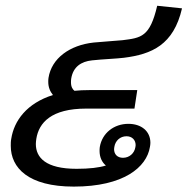

<svg xmlns="http://www.w3.org/2000/svg" viewBox="-20 -648 668 683"><path d="M430 -163.3C450 -163.3 462.5 -150 462.5 -131.7C462.5 -129.2 461.7 -127.5 461.7 -125C458.3 -102.5 440 -86.7 417.5 -86.7C397.5 -86.7 385.8 -99.2 385.8 -117.5C385.8 -120 386.7 -122.5 386.7 -125C390 -147.5 407.5 -163.3 430 -163.3ZM152.5 -370.8C151.7 -365.8 151.7 -360.8 151.7 -356.7C151.7 -337.5 158.3 -322.5 168.3 -310C75.8 -280.8 30 -219.2 20 -154.2C18.3 -145.8 18.3 -137.5 18.3 -129.2C18.3 -50.8 80.8 15.8 242.5 15.8C420 15.8 501.7 -53.3 513.3 -125C514.2 -130 515 -135 515 -140C515 -181.7 482.5 -207.5 436.7 -207.5C385.8 -207.5 343.3 -175 335 -125C334.2 -120 334.2 -115 334.2 -110.8C334.2 -89.2 342.5 -70.8 356.7 -59.2C332.5 -51.7 298.3 -47.5 252.5 -47.5C142.5 -47.5 107.5 -87.5 107.5 -135.8C107.5 -141.7 108.3 -147.5 109.2 -154.2C118.3 -211.7 162.5 -261.7 286.7 -261.7H458.3L468.3 -327.5H296.7C278.3 -327.5 260.8 -326.7 245 -325C238.3 -330 232.5 -339.2 232.5 -355C232.5 -359.2 232.5 -363.3 233.3 -368.3C240 -410 268.3 -429.2 307.5 -433.3C345.8 -437.5 395 -439.2 420.8 -442.5C520 -455 597.5 -488.3 627.5 -618.3L539.2 -627.5C513.3 -516.7 482.5 -513.3 415.8 -505C401.7 -503.3 355.8 -500.8 313.3 -496.7C228.3 -487.5 163.3 -440.8 152.5 -370.8Z"/></svg>

Font: Boon Medium
Style: Italic
Weight: 500
Italic angle: -9°
Designer: Sungsit Sawaiwan
Foundry: FontUni
Version: Version 3.0